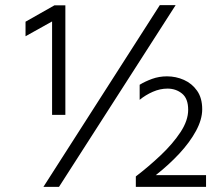

<svg xmlns="http://www.w3.org/2000/svg" viewBox="-20 -732 873 752"><path d="M512 0V-41Q563 -80 610 -124.5Q657 -169 687 -214.5Q717 -260 717 -302Q717 -346 693 -365.5Q669 -385 636 -385Q607 -385 578.5 -372.5Q550 -360 527 -341V-400Q548 -413 575.5 -423Q603 -433 634 -433Q669 -433 700.5 -419Q732 -405 752 -376.5Q772 -348 772 -304Q772 -264 747.5 -219Q723 -174 682 -130Q641 -86 590 -46H787V0ZM80 -590V-647L193 -711H236V-282H184V-648ZM150 0 606 -712H668L211 0Z"/></svg>

Font: Hind Variable Light
Style: Regular
Weight: 300
Designer: Manushi Parikh, Satya Rajpurohit
Foundry: Indian Type Foundry
Version: Version 3.000